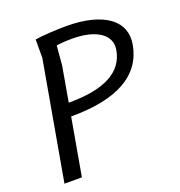

<svg xmlns="http://www.w3.org/2000/svg" viewBox="-135 -870 921 984"><g transform="rotate(-20 325.0 -378.0)"><path d="M144.5 0H49.5L163.5 -645V-745Q178.5 -747.5 199.2 -749.5Q220 -751.5 243 -753Q266 -754.5 289 -755.2Q312 -756 331.5 -756Q411.5 -756 470 -740.8Q528.5 -725.5 565 -698.2Q601.5 -671 615.8 -633Q630 -595 622 -549.5Q578.5 -312 199.5 -312ZM245.5 -573.5 212 -382.5Q288 -382.5 344.8 -393.5Q401.5 -404.5 440.8 -426Q480 -447.5 502.8 -478.5Q525.5 -509.5 533 -550Q539.5 -583.5 527.2 -608.8Q515 -634 488.8 -651Q462.5 -668 424.5 -676.5Q386.5 -685 341.5 -685Q333 -685 321.2 -684.8Q309.5 -684.5 297.2 -683.8Q285 -683 273.5 -682Q262 -681 254.5 -679.5Z"/></g></svg>

Font: B612 Mono
Style: Italic
Weight: 400
Italic angle: -10°
Version: Version 1.005